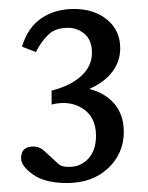

<svg xmlns="http://www.w3.org/2000/svg" viewBox="-20 -876 330 428"><path d="M129 -468Q80 -468 53.5 -487Q27 -506 27 -523Q27 -545 45.5 -548.5Q64 -552 77 -541L100 -520Q110 -510 115.5 -507Q121 -504 134 -504Q160 -504 177 -522.5Q194 -541 194 -573Q194 -615 164.5 -634Q135 -653 95 -643V-674Q138 -685 161.5 -707Q185 -729 185 -758Q185 -786 169 -800Q153 -814 131 -814Q103 -814 87 -798Q71 -782 60 -760L29 -772Q42 -815 72.5 -835.5Q103 -856 145 -856Q190 -856 219 -832Q248 -808 248 -768Q248 -736 226 -710.5Q204 -685 157 -669L158 -681Q202 -677 229 -651Q256 -625 256 -582Q256 -534 221 -501Q186 -468 129 -468Z"/></svg>

Font: Hedvig Letters Serif
Style: Regular
Weight: 400
Designer: Alexander Örn & Tor Weibull
Foundry: Kanon Foundry
Version: Version 1.000